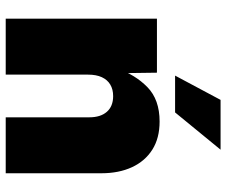

<svg xmlns="http://www.w3.org/2000/svg" viewBox="-80 -712 792 672"><g transform="rotate(90 316.0 -376.0)"><path d="M241.2 -288.1V0H45.4V-529.3H234.4L236.3 -388.2H219.2Q241.2 -453.1 284.9 -495.8Q328.6 -538.6 405.3 -538.6Q463.4 -538.6 503.7 -513.2Q543.9 -487.8 565.2 -441.9Q586.4 -396 586.4 -335V0H390.6V-292.5Q390.6 -332 371.3 -354Q352.1 -376 316.4 -376Q293 -376 276.1 -366Q259.3 -356 250.2 -336.4Q241.2 -316.9 241.2 -288.1ZM244.6 -592.8 329.6 -752H503.9L373.5 -592.8Z"/></g></svg>

Font: Inter 24pt Black
Style: Regular
Weight: 900
Designer: Rasmus Andersson
Foundry: rsms
Version: Version 4.001;git-66647c0bb